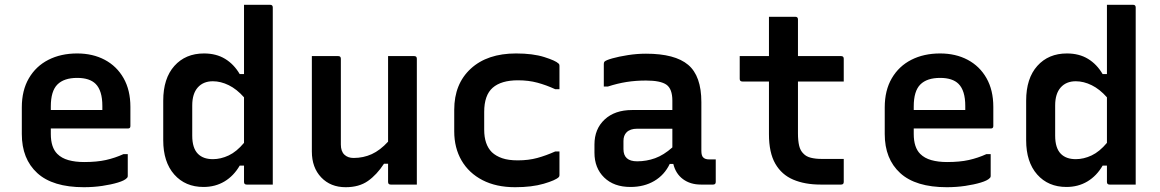

<svg xmlns="http://www.w3.org/2000/svg" viewBox="-20 -770 4840 801"><path d="M302 -547Q367 -547 417 -520.5Q467 -494 495.5 -444Q524 -394 524 -324V-244Q524 -234 514 -234H192V-211Q192 -155 219 -128Q237 -110 265.5 -102Q294 -94 331 -94Q384 -94 422 -102.5Q460 -111 495 -127H513V-35Q513 -30 509 -27Q500 -17 472 -8.5Q444 0 407 5.5Q370 11 330 11Q200 11 135.5 -48Q71 -107 71 -211V-322Q71 -393 100.5 -443.5Q130 -494 182 -520.5Q234 -547 302 -547ZM302 -445Q247 -445 219.5 -417.5Q192 -390 192 -326V-311H407V-328Q407 -392 379 -420Q354 -445 302 -445Z M831 -547Q882 -547 919 -524.5Q956 -502 980 -461H998V-750H1107Q1118 -750 1118 -739V0H1009Q998 0 998 -11V-79H980Q955 -36 916.5 -13Q878 10 829 10Q753 10 707 -42Q661 -94 661 -185V-350Q661 -443 707.5 -495Q754 -547 831 -547ZM806 -128Q828 -106 868 -106Q901 -106 934 -121.5Q967 -137 998 -174V-364Q968 -398 934.5 -414.5Q901 -431 868 -431Q828 -431 805 -405Q782 -379 782 -330V-204Q782 -152 806 -128Z M1391 -536Q1402 -536 1402 -525V-167Q1402 -139 1416.5 -125Q1431 -111 1455 -111Q1496 -111 1531 -127Q1566 -143 1599 -179V-536H1708Q1719 -536 1719 -525V0H1610Q1599 0 1599 -11V-87H1582Q1552 -41 1515 -15Q1478 11 1422 11Q1359 11 1320 -30Q1281 -71 1281 -138V-536Z M2133 -547Q2203 -547 2250.5 -532Q2298 -517 2310 -505Q2314 -502 2314 -496V-398H2296Q2259 -415 2222 -425Q2185 -435 2141 -435Q2071 -435 2035.5 -404Q2000 -373 2000 -303V-229Q2000 -167 2032 -135Q2049 -119 2075 -110Q2101 -101 2140 -101Q2185 -101 2221.5 -111Q2258 -121 2296 -138H2314V-39Q2314 -34 2311 -31Q2298 -18 2248.5 -3.5Q2199 11 2129 11Q2050 11 1993 -18.5Q1936 -48 1905.5 -100.5Q1875 -153 1875 -222V-312Q1875 -420 1944 -483.5Q2013 -547 2133 -547Z M2906 -344V-141Q2906 -120 2914 -113Q2922 -105 2938 -105H2966V-11Q2966 0 2955 0H2904Q2860 0 2829.5 -22.5Q2799 -45 2789 -86H2774Q2752 -40 2709.5 -15Q2667 10 2610 10Q2541 10 2500.5 -29.5Q2460 -69 2460 -133V-167Q2460 -232 2502.5 -271.5Q2545 -311 2617 -311H2785V-350Q2785 -399 2760.5 -416.5Q2736 -434 2675 -434Q2632 -434 2594 -428Q2556 -422 2516 -409H2499V-503Q2499 -510 2502 -513Q2508 -519 2534.5 -526.5Q2561 -534 2599 -540Q2637 -546 2675 -546Q2796 -546 2851 -499.5Q2906 -453 2906 -344ZM2581 -148Q2581 -97 2638 -97Q2677 -97 2713 -110Q2749 -123 2785 -155V-233H2638Q2609 -233 2594 -218Q2581 -205 2581 -182Z M3500 -107V-11Q3500 0 3489 0H3403Q3338 0 3289.5 -20.5Q3241 -41 3214.5 -87Q3188 -133 3188 -210V-430H3077Q3066 -430 3066 -441V-536H3188V-700H3298Q3309 -700 3309 -689V-536H3489Q3500 -536 3500 -525V-430H3309V-214Q3309 -183 3314 -162Q3319 -141 3332 -129Q3343 -117 3362.5 -112Q3382 -107 3408 -107Z M3902 -547Q3967 -547 4017 -520.5Q4067 -494 4095.5 -444Q4124 -394 4124 -324V-244Q4124 -234 4114 -234H3792V-211Q3792 -155 3819 -128Q3837 -110 3865.5 -102Q3894 -94 3931 -94Q3984 -94 4022 -102.5Q4060 -111 4095 -127H4113V-35Q4113 -30 4109 -27Q4100 -17 4072 -8.5Q4044 0 4007 5.5Q3970 11 3930 11Q3800 11 3735.5 -48Q3671 -107 3671 -211V-322Q3671 -393 3700.5 -443.5Q3730 -494 3782 -520.5Q3834 -547 3902 -547ZM3902 -445Q3847 -445 3819.5 -417.5Q3792 -390 3792 -326V-311H4007V-328Q4007 -392 3979 -420Q3954 -445 3902 -445Z M4431 -547Q4482 -547 4519 -524.5Q4556 -502 4580 -461H4598V-750H4707Q4718 -750 4718 -739V0H4609Q4598 0 4598 -11V-79H4580Q4555 -36 4516.5 -13Q4478 10 4429 10Q4353 10 4307 -42Q4261 -94 4261 -185V-350Q4261 -443 4307.5 -495Q4354 -547 4431 -547ZM4406 -128Q4428 -106 4468 -106Q4501 -106 4534 -121.5Q4567 -137 4598 -174V-364Q4568 -398 4534.5 -414.5Q4501 -431 4468 -431Q4428 -431 4405 -405Q4382 -379 4382 -330V-204Q4382 -152 4406 -128Z"/></svg>

Font: Recursive Mn Lnr St SmB
Style: Regular
Weight: 600
Monospace: yes
Version: Version 1.079;hotconv 1.0.112;makeotfexe 2.5.65598; ttfautoh